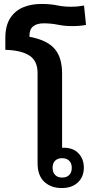

<svg xmlns="http://www.w3.org/2000/svg" viewBox="-20 -943 477 971"><path d="M405 -915 415 -817Q385 -811 344 -811Q307 -811 272.5 -818Q238 -825 201 -825Q167 -825 148 -810Q129 -795 129 -763V-757Q216 -741 255 -697.5Q294 -654 294 -571V-196Q298 -196 302 -196Q350 -196 377 -167.5Q404 -139 404 -95Q404 -49 374 -20.5Q344 8 292 8Q238 8 204 -23.5Q170 -55 170 -119V-574Q170 -636 128 -662.5Q86 -689 7 -691V-750Q7 -813 31.5 -851Q56 -889 97 -906Q138 -923 189 -923Q235 -923 268 -916Q301 -909 338 -909Q358 -909 373.5 -910.5Q389 -912 405 -915ZM294 -143Q272 -143 259 -130.5Q246 -118 246 -94Q246 -71 259 -58Q272 -45 294 -45Q317 -45 330 -58Q343 -71 343 -94Q343 -117 330 -130Q317 -143 294 -143Z"/></svg>

Font: Noto Sans Thai Looped SemiBold
Style: Regular
Weight: 600
Designer: Sasikarn Vongin, Ben Mitchell
Foundry: The Fontpad Ltd
Version: Version 1.001; ttfautohint (v1.8.4.7-5d5b)